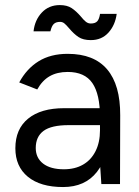

<svg xmlns="http://www.w3.org/2000/svg" viewBox="-20 -743 563 775"><path d="M383.6 -84.4V-271.1Q383.6 -362.7 352.8 -407.7Q322 -452.6 253.2 -452.6Q210.8 -452.6 180.6 -435.4Q150.4 -418.1 130.3 -381.9L57.6 -410.3Q87.4 -465.6 135.8 -495.7Q184.3 -525.7 253.2 -525.7Q359.4 -525.7 412.6 -462.9Q465.8 -400 465.2 -277.7L464.4 0H389.1ZM42 -144.6Q42 -222.2 93.6 -264.2Q145.1 -306.3 238.8 -306.3H386V-237.9H257.3Q187.1 -237.9 155.7 -214.6Q124.3 -191.3 124.3 -145.7Q124.3 -105.7 154 -82.7Q183.8 -59.7 237.8 -59.7Q282.6 -59.7 315.2 -78.5Q347.8 -97.2 365.7 -132.9Q383.6 -168.6 383.6 -217H419.2Q419.2 -110.3 371.3 -49.1Q323.3 12 234.6 12Q143.2 12 92.6 -29.4Q42 -70.9 42 -144.6ZM259 -628.7Q246.6 -643.3 239.3 -649Q232 -654.7 222.4 -654.7Q206 -654.7 197.2 -646.4Q188.4 -638.1 183.4 -616.5H115.4Q120.4 -662.1 148.8 -692.3Q177.2 -722.5 221.4 -722.5Q250.8 -722.5 269.2 -710.3Q287.6 -698.1 306 -676.7Q317.8 -662.1 326.7 -655.1Q335.6 -648.1 346.4 -648.1Q364.4 -648.1 372.6 -657.2Q380.8 -666.3 383.8 -687.1H451Q445.2 -641.9 417.9 -611.5Q390.6 -581.1 346.6 -581.1Q315.6 -581.1 296.9 -593.5Q278.2 -605.9 259 -628.7Z"/></svg>

Font: 寒蝉端黑体 Light
Style: Regular
Weight: 300
Designer: ChillDuanSans {Warren2060}; 
Source Han Sans {Ryoko NISHIZUKA 西塚涼子 (kana, bopomofo & ideographs); Paul D. Hunt (Latin, G
Foundry: ChillType&Adobe
Version: Version 1.300;Glyphs 3.3 (3306)